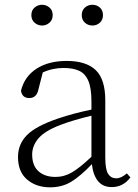

<svg xmlns="http://www.w3.org/2000/svg" viewBox="-20 -779 586 813"><path d="M371.1 -670.9Q353 -670.9 339.6 -682.9Q326.2 -694.8 326.2 -714.8Q326.2 -735.4 339.6 -747.1Q353 -758.8 371.1 -758.8Q389.6 -758.8 402.8 -747.1Q416 -735.4 416 -714.8Q416 -694.8 402.8 -682.9Q389.6 -670.9 371.1 -670.9ZM158.2 -670.9Q140.1 -670.9 126.5 -682.9Q112.8 -694.8 112.8 -714.8Q112.8 -735.4 126.5 -747.1Q140.1 -758.8 158.2 -758.8Q175.8 -758.8 189.5 -747.1Q203.1 -735.4 203.1 -714.8Q203.1 -694.8 189.5 -682.9Q175.8 -670.9 158.2 -670.9ZM367.2 -115.2V-289.1Q332.5 -280.8 298.1 -270.8Q263.7 -260.7 235.8 -250Q169.4 -224.6 142.8 -193.1Q116.2 -161.6 116.2 -125Q116.2 -77.6 143.1 -53.7Q169.9 -29.8 214.8 -29.8Q252.4 -29.8 285.6 -49.6Q318.8 -69.3 367.2 -115.2ZM517.1 -44.9 532.2 -27.8Q501.5 13.2 453.1 13.2Q415.5 13.2 394.8 -12.5Q374 -38.1 369.1 -84Q322.3 -34.7 283 -10.3Q243.7 14.2 191.9 14.2Q133.3 14.2 94.7 -18.8Q56.2 -51.8 56.2 -113.8Q56.2 -168.9 94.5 -207.3Q132.8 -245.6 225.1 -276.9Q257.8 -288.1 294.7 -297.9Q331.5 -307.6 367.2 -314.9V-349.1Q367.2 -405.3 354.2 -436.3Q341.3 -467.3 315.2 -479.2Q289.1 -491.2 249 -491.2Q227.1 -491.2 205.3 -486.8Q183.6 -482.4 161.1 -472.2L143.1 -401.9Q135.7 -363.8 104 -363.8Q73.7 -363.8 68.8 -395Q84 -455.6 135 -488.3Q186 -521 262.2 -521Q344.7 -521 385.3 -482.2Q425.8 -443.4 425.8 -354V-112.8Q425.8 -61 438 -42.5Q450.2 -23.9 472.2 -23.9Q493.2 -23.9 517.1 -44.9Z"/></svg>

Font: Source Han Serif CN ExtraLight
Style: Regular
Weight: 250
Designer: Ryoko NISHIZUKA  (kana & ideographs); Frank Grießhammer (Latin, Greek & Cyrillic); Wenlong ZHANG  (bopomofo); Sandoll Co
Foundry: Adobe Systems Incorporated
Version: Version 1.001;PS 1.001;hotconv 16.6.54;makeotf.lib2.5.65590